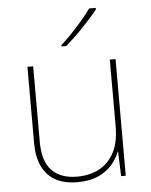

<svg xmlns="http://www.w3.org/2000/svg" viewBox="-54 -811 682 866"><g transform="rotate(-5 286.5 -378.0)"><path d="M481 -528V0H460L456 -111H454Q443 -81 419 -53Q395 -25 356.5 -7.5Q318 10 262 10Q203 10 163 -12Q123 -34 102.5 -77Q82 -120 82 -182V-528H108V-186Q108 -98 148 -56.5Q188 -15 262 -15Q320 -15 363 -38Q406 -61 430.5 -107.5Q455 -154 455 -226V-528ZM412 -759Q399 -742 381.5 -722.5Q364 -703 344.5 -682.5Q325 -662 304.5 -642.5Q284 -623 264 -606H243V-612Q266 -632 292.5 -660Q319 -688 343.5 -716.5Q368 -745 382 -766H412Z"/></g></svg>

Font: Noto Sans Armenian Thin
Style: Regular
Weight: 250
Version: Version 2.007